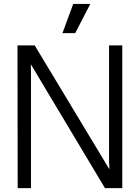

<svg xmlns="http://www.w3.org/2000/svg" viewBox="-20 -966 718 986"><path d="M69.8 -732.9H158.2L542 -96.2L540 -138.2V-732.9H607.9V0H519L138.2 -636.2L139.2 -595.2V0H70.8ZM300.8 -795.9 356 -945.8H443.8L366.2 -795.9Z"/></svg>

Font: Kreadon
Style: Regular
Weight: 400
Designer: kohakuno
Foundry: StudioGnu
Version: Version 1.000;Glyphs 3.1.2 (3151)